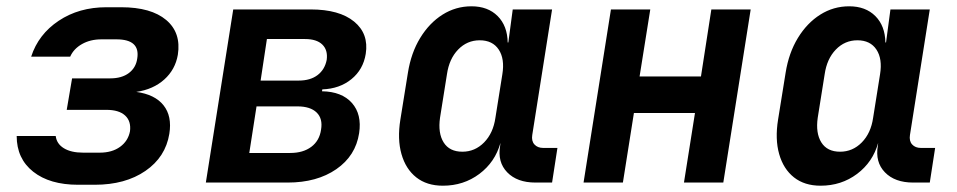

<svg xmlns="http://www.w3.org/2000/svg" viewBox="-20 -580 3040 610"><path d="M228 7Q138 7 85.5 -34.5Q33 -76 33 -148H157Q160 -123 183 -109Q206 -95 244 -95H297Q336 -95 361.5 -113.5Q387 -132 393 -163Q397 -195 377.5 -213Q358 -231 318 -231H192L209 -331H330Q367 -331 389.5 -348Q412 -365 416 -394Q426 -455 350 -455H302Q267 -455 240.5 -440Q214 -425 203 -400H79Q102 -471 166.5 -514Q231 -557 318 -557H365Q460 -557 508 -516.5Q556 -476 545 -406Q537 -359 502 -327.5Q467 -296 413 -288Q472 -280 499.5 -245.5Q527 -211 518 -155Q506 -81 442 -37Q378 7 281 7Z M634 0 721 -550H967Q1058 -550 1105 -511.5Q1152 -473 1142 -409Q1134 -359 1096.5 -328.5Q1059 -298 1004 -296L1003 -290Q1066 -289 1098 -253Q1130 -217 1121 -157Q1110 -85 1048.5 -42.5Q987 0 894 0ZM808 -324H929Q966 -324 989 -341.5Q1012 -359 1018 -390Q1022 -421 1004 -438.5Q986 -456 949 -456H828ZM772 -94H902Q943 -94 969 -113.5Q995 -133 1000 -168Q1006 -203 986 -222.5Q966 -242 925 -242H795Z M1387 10Q1336 10 1302.5 -16.5Q1269 -43 1255.5 -90.5Q1242 -138 1252 -200L1276 -349Q1286 -412 1315 -459.5Q1344 -507 1386 -533.5Q1428 -560 1478 -560Q1530 -560 1561 -529Q1592 -498 1593 -445H1595L1609 -550H1734L1671 -151Q1668 -132 1678 -121Q1688 -110 1706 -110H1751L1734 0H1681Q1623 0 1591.5 -32.5Q1560 -65 1569 -117L1570 -126Q1553 -65 1503 -27.5Q1453 10 1387 10ZM1449 -98Q1489 -98 1518 -127.5Q1547 -157 1554 -206L1576 -344Q1584 -393 1564.5 -422.5Q1545 -452 1504 -452Q1464 -452 1435.5 -422.5Q1407 -393 1400 -344L1378 -206Q1371 -157 1389.5 -127.5Q1408 -98 1449 -98Z M1834 0 1921 -550H2046L2012 -337H2207L2240 -550H2365L2278 0H2153L2188 -221H1994L1959 0Z M2587 10Q2536 10 2502.5 -16.5Q2469 -43 2455.5 -90.5Q2442 -138 2452 -200L2476 -349Q2486 -412 2515 -459.5Q2544 -507 2586 -533.5Q2628 -560 2678 -560Q2730 -560 2761 -529Q2792 -498 2793 -445H2795L2809 -550H2934L2871 -151Q2868 -132 2878 -121Q2888 -110 2906 -110H2951L2934 0H2881Q2823 0 2791.5 -32.5Q2760 -65 2769 -117L2770 -126Q2753 -65 2703 -27.5Q2653 10 2587 10ZM2649 -98Q2689 -98 2718 -127.5Q2747 -157 2754 -206L2776 -344Q2784 -393 2764.5 -422.5Q2745 -452 2704 -452Q2664 -452 2635.5 -422.5Q2607 -393 2600 -344L2578 -206Q2571 -157 2589.5 -127.5Q2608 -98 2649 -98Z"/></svg>

Font: JetBrains Mono NL
Style: Bold Italic
Weight: 700
Italic angle: -9°
Designer: Philipp Nurullin, Konstantin Bulenkov
Foundry: JetBrains
Version: Version 2.304; ttfautohint (v1.8.4.7-5d5b)